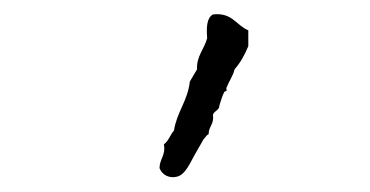

<svg xmlns="http://www.w3.org/2000/svg" viewBox="-20 -135 512 266"><path d="M201 98C205 108 215 112 224 110C237 108 244 89 250 79L262 58C265 55 266 52 269 51C269 40 277 37 275 24C277 18 284 18 284 11C286 5 288 -3 291 -8C291 -8 293 -9 294 -9C294 -11 293 -13 294 -14C297 -22 303 -30 305 -39C313 -48 319 -59 324 -71V-93C307 -100 302 -118 275 -115C266 -110 266 -96 267 -82C263 -67 252 -57 253 -39L243 -22C240 5 225 20 221 46C216 51 214 60 207 65C210 80 201 85 201 98Z"/></svg>

Font: FuturaRener
Style: Light
Weight: 300
Designer: BSozoo
Foundry: BSozoo
Version: Version 1.0